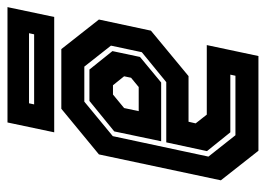

<svg xmlns="http://www.w3.org/2000/svg" viewBox="-121 -607 728 526"><g transform="rotate(-90 243.0 -344.0)"><path d="M371.5 -540 452.5 -437 422 -294.5 297.5 -191.5H172.5L168 -172L192 -141.5H382.5L352.5 0H93L12 -103L83 -437L208 -540ZM323.5 -477H227.5L133 -399L77 -137L135.5 -63H298.5L301.5 -77H143.5L92 -141L116 -252.5H281L363 -319.5L381 -404ZM315.5 -463 366 -400 350 -324.5 280 -266.5H119L146 -395L229.5 -463ZM272.5 -398.5H247L210 -368L201.5 -328H267.5L293 -349L297 -368ZM143.5 -559.5 170.5 -687.5H486.5L459.5 -559.5ZM220 -614.5H412L415 -628.5H223Z"/></g></svg>

Font: Tourney Condensed Regular
Style: Bold Italic
Weight: 700
Width: 3
Italic angle: -12°
Designer: Tyler Finck
Foundry: Etcetera Type Co
Version: Version 1.010; ttfautohint (v1.8.3)